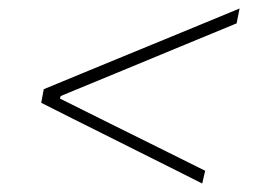

<svg xmlns="http://www.w3.org/2000/svg" viewBox="-20 -520 600 452"><path d="M456 -88Q417 -107.5 380.5 -126L310.5 -161L220.5 -206Q189 -222 152.5 -240L77 -278L83 -310Q130.5 -329.5 175 -348Q219.5 -366.5 257.5 -382L367 -427Q407 -443.5 452 -462Q497 -480.5 544 -500L537 -465Q471.5 -438 402.5 -409.5Q333 -381 266 -353L123 -294L121 -288L239.5 -229Q295.5 -201.5 352 -173.2Q408.5 -145 463 -118Z"/></svg>

Font: Heraclito Thin
Style: Italic
Weight: 100
Italic angle: -12°
Designer: Kostas Bartsokas (font) & Cristiano Sobral (main changes)
Foundry: Kostas Bartsokas (font) & Cristiano Sobral (main changes)
Version: Version 1.00;July 8, 2020;FontCreator 13.0.0.2655 64-bit